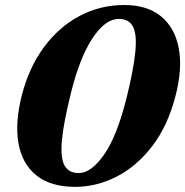

<svg xmlns="http://www.w3.org/2000/svg" viewBox="-20 -733 739 766"><path d="M476 -713Q567.5 -713 622.8 -667.5Q678 -622 693.2 -540.2Q708.5 -458.5 680 -349.5Q649 -230 587 -149.5Q525 -69 445 -28.2Q365 12.5 280 12.5Q182.5 12.5 125.5 -33Q68.5 -78.5 53.8 -161Q39 -243.5 67.5 -354.5Q96 -464.5 155.5 -545Q215 -625.5 297.2 -669.2Q379.5 -713 476 -713ZM486 -346.5Q513.5 -459 520 -527.5Q526.5 -596 510.5 -626.8Q494.5 -657.5 454 -657.5Q400 -657.5 349.2 -580.8Q298.5 -504 264 -366Q234 -246 227.2 -175Q220.5 -104 237.2 -73.2Q254 -42.5 294.5 -42.5Q343.5 -42.5 395.2 -116Q447 -189.5 486 -346.5Z"/></svg>

Font: Fraunces 9pt
Style: Bold Italic
Weight: 700
Italic angle: -16°
Version: Version 1.000;[b76b70a41]